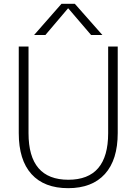

<svg xmlns="http://www.w3.org/2000/svg" viewBox="-20 -973 713 1003"><path d="M335 -929 217 -790H158L301 -953H371L515 -790H456L337 -929ZM545 -277V-730H595V-278Q595 -138 528 -64Q461 10 336 10Q211 10 144.5 -63.5Q78 -137 78 -278V-730H129V-277Q129 -34 337 -34Q545 -34 545 -277Z"/></svg>

Font: Mplus 1p Light
Style: Regular
Weight: 300
Version: Version 1.061